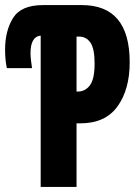

<svg xmlns="http://www.w3.org/2000/svg" viewBox="-27 -735 547 755"><path d="M133 0H274V-250H289Q387 -250 435 -316.5Q483 -383 483 -490Q483 -715 295 -715H142Q56 -715 24.5 -664.5Q-7 -614 -7 -540Q-7 -498 0 -467H99Q97 -480 95 -497Q93 -514 93 -526Q93 -591 133 -595ZM274 -375V-591H285Q312 -591 328.5 -567.5Q345 -544 345 -485Q345 -424 326.5 -399.5Q308 -375 279 -375Z"/></svg>

Font: Noto Sans Mono Condensed Extra
Style: Regular
Weight: 800
Width: 3
Designer: Monotype Design Team
Foundry: Monotype Imaging Inc.
Version: Version 1.900